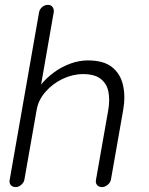

<svg xmlns="http://www.w3.org/2000/svg" viewBox="-20 -760 607 780"><path d="M336.9 -514.6Q400.4 -514.6 434.6 -487.8Q468.8 -460.9 479.5 -415Q490.2 -369.1 480.5 -313.5L430.7 -30.3Q428.7 -18.6 417.5 -9.3Q406.2 0 394.5 0Q380.9 0 374 -8.8Q367.2 -17.6 370.1 -30.3L419.9 -313.5Q426.8 -354.5 420.4 -387.2Q414.1 -419.9 389.2 -439.5Q364.3 -459 317.4 -459Q275.4 -459 234.4 -439.5Q193.4 -419.9 164.6 -386.7Q135.7 -353.5 128.9 -313.5L79.1 -30.3Q77.1 -18.6 66.4 -9.3Q55.7 0 43.9 0Q30.3 0 23.4 -8.8Q16.6 -17.6 19.5 -30.3L138.7 -710Q140.6 -721.7 150.9 -731Q161.1 -740.2 174.8 -740.2Q187.5 -740.2 193.8 -731Q200.2 -721.7 198.2 -710L141.6 -385.7L112.3 -350.6Q120.1 -381.8 143.1 -411.6Q166 -441.4 197.8 -464.8Q229.5 -488.3 265.6 -501.5Q301.8 -514.6 336.9 -514.6Z"/></svg>

Font: Quicksand
Style: Italic
Weight: 400
Designer: Andrew Paglinawan
Foundry: Andrew Paglinawan
Version: Version 3.006